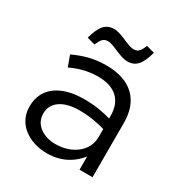

<svg xmlns="http://www.w3.org/2000/svg" viewBox="-170 -837 918 971"><g transform="rotate(30 289.5 -351.0)"><path d="M240 11C331 11 390 -31 426 -77V0H502V-316C502 -382 484 -432 448 -468C411 -505 354 -525 281 -525C205 -525 150 -507 93 -481L116 -418C164 -440 212 -455 273 -455C370 -455 426 -407 426 -315V-299C380 -312 334 -321 268 -321C137 -321 47 -263 47 -152V-150C47 -44 143 11 240 11ZM255 -51C185 -51 125 -89 125 -154V-156C125 -218 180 -260 276 -260C339 -260 389 -249 427 -238V-190C427 -108 350 -51 255 -51ZM128 -599 175 -586C190 -622 201 -635 227 -635C261 -635 316 -595 361 -595C409 -595 436 -625 456 -700L409 -713C394 -677 383 -664 357 -664C323 -664 268 -704 223 -704C175 -704 148 -674 128 -599Z"/></g></svg>

Font: Mission
Style: Regular
Weight: 400
Version: Version 1.000;FEAKit 1.0